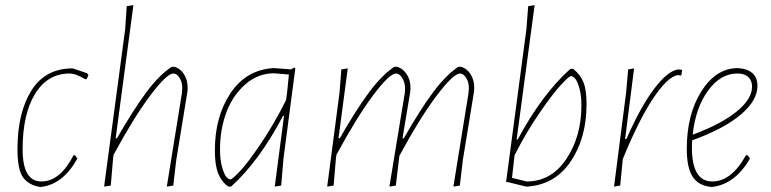

<svg xmlns="http://www.w3.org/2000/svg" viewBox="-20 -722 2999 747"><path d="M263 -456 319 -437 324 -430 318 -416 313 -413Q276 -436 249 -436Q164 -435 116 -356Q68 -277 68 -141Q68 -16 141 -16Q214 -16 266 -118H272L281 -105Q226 -6 142 5H134Q92 -2 70 -31.5Q48 -61 48 -142Q48 -283 102 -369.5Q156 -456 263 -456Z M659 -462Q683 -455 697 -431.5Q711 -408 710 -377L709 -364L666 -101L654 0L629 4L688 -361L689 -376Q690 -401 679 -418.5Q668 -436 655 -436Q629 -436 565 -351Q501 -266 422 -120L420 -106L411 0L385 4L467 -608L473 -698L499 -702L430 -184H435Q499 -295 549 -362.5Q599 -430 648 -462Z M1043 -457H1047L1112 -452L1124 -459L1129 -456L1083 -106L1074 0L1049 4L1085 -271H1081Q988 -94 879 4H868Q841 -16 828.5 -48Q816 -80 816 -137Q816 -268 876.5 -359Q937 -450 1043 -457ZM836 -141Q836 -100 844 -72Q852 -44 860.5 -34Q869 -24 876 -24Q884 -24 915.5 -58Q947 -92 998 -168Q1049 -244 1093 -333L1097 -362L1104 -432L1045 -437Q982 -436 933.5 -393Q885 -350 860.5 -284Q836 -218 836 -141Z M1333 -456 1297 -184H1302Q1366 -296 1416 -363Q1466 -430 1514 -462H1525Q1549 -455 1563.5 -431.5Q1578 -408 1577 -377L1576 -364L1546 -184H1551Q1615 -296 1665 -363Q1715 -430 1763 -462H1774Q1798 -455 1812 -431.5Q1826 -408 1825 -377L1824 -364L1781 -101L1769 0L1744 4L1803 -361L1804 -376Q1805 -401 1794 -418.5Q1783 -436 1770 -436Q1744 -436 1679 -350Q1614 -264 1534 -116L1532 -101L1520 0L1495 4L1555 -361L1556 -376Q1556 -401 1545 -418.5Q1534 -436 1521 -436Q1495 -436 1431.5 -351Q1368 -266 1289 -120L1287 -106L1278 0L1253 4L1301 -362L1308 -452Z M2210 -454Q2238 -432 2250 -402Q2262 -372 2262 -317Q2262 -185 2200.5 -94Q2139 -3 2031 4H2027L1958 -13L1949 -14L2028 -608L2035 -698L2060 -702L1990 -179H1994Q2089 -356 2199 -454ZM2202 -426Q2194 -426 2162.5 -392Q2131 -358 2079 -282.5Q2027 -207 1982 -118L1972 -30L2029 -16Q2125 -16 2183.5 -103.5Q2242 -191 2242 -312Q2242 -352 2234 -379.5Q2226 -407 2217.5 -416.5Q2209 -426 2202 -426Z M2447 -456 2412 -181H2417Q2471 -304 2523.5 -374.5Q2576 -445 2618 -452L2634 -450L2631 -430L2628 -428L2617 -430Q2577 -423 2521 -339Q2465 -255 2403 -103L2393 0L2369 4L2416 -362L2424 -452Z M2898 -105Q2840 -6 2753 5H2744Q2695 -1 2673.5 -36.5Q2652 -72 2652 -143Q2652 -276 2708 -365.5Q2764 -455 2847 -457H2852Q2927 -451 2927 -388Q2927 -331 2862 -276Q2797 -221 2673 -176Q2672 -167 2672 -148Q2672 -16 2751 -16Q2826 -16 2882 -118H2889ZM2849 -436Q2783 -436 2734.5 -369Q2686 -302 2675 -198Q2786 -239 2846 -288Q2906 -337 2906 -385Q2906 -408 2891.5 -422Q2877 -436 2849 -436Z"/></svg>

Font: Alegreya Sans SC Thin
Style: Italic
Weight: 100
Italic angle: -7°
Designer: Juan Pablo del Peral
Foundry: Huerta Tipografica
Version: Version 2.007